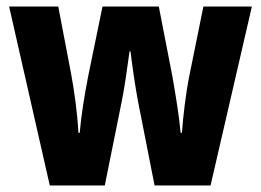

<svg xmlns="http://www.w3.org/2000/svg" viewBox="-20 -570 801 590"><path d="M404 -259 455 0H627L754 -550H605L562 -338C551 -284 543 -215 539 -162H535C531 -210 520 -276 510 -334L468 -550H295L251 -336C240 -280 229 -212 225 -162H221C218 -221 208 -293 198 -346L159 -550H8L133 0H302L354 -258C363 -302 372 -367 378 -412H381C386 -371 395 -307 404 -259Z"/></svg>

Font: Noto Sans Myanmar UI Condensed ExtraBold
Style: Regular
Weight: 800
Width: 3
Designer: Monotype Design Team
Foundry: Monotype Imaging Inc.
Version: Version 2.103